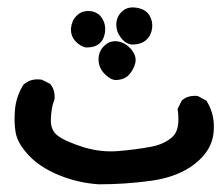

<svg xmlns="http://www.w3.org/2000/svg" viewBox="-20 -309 585 507"><path d="M240.7 177.7Q212.9 175.8 186.5 169.7Q160.2 163.6 135.3 153.3Q110.4 143.1 90.6 130.1Q70.8 117.2 56.2 101.6Q26.9 70.3 21.5 42Q16.6 15.1 19.5 -19Q22.5 -53.7 41 -84L41.5 -85L42 -85.4Q61.5 -103 89.8 -98.6H90.8L91.3 -98.1L110.8 -88.4L112.3 -87.9L112.8 -86.9Q126 -71.3 124 -47.4V-46.4L123.5 -45.4Q115.2 -24.9 114.3 6.3Q113.3 36.1 133.8 50.3Q144.5 58.1 161.6 65.4Q178.7 72.8 201.7 80.1Q247.6 93.8 293.5 89.8Q339.8 85.9 378.4 78.6Q415 71.8 436.5 51.3Q456.5 32.2 449.2 -19.5V-21.5L449.7 -22.9L459.5 -42.5L460 -43.9L460.9 -44.4Q476.6 -57.6 500.5 -55.7H502L502.9 -55.2L524.4 -43.5L525.9 -42.5L526.4 -41Q548.8 -4.4 543.9 42Q541.5 65.4 529.1 85.9Q516.6 106.4 494.6 123.5Q451.7 157.7 381.3 168Q346.7 172.9 311.5 175.3Q276.4 177.7 241.2 177.7ZM285.6 -97.7Q277.3 -98.1 269.8 -102.8Q262.2 -107.4 254.9 -115.2Q240.2 -131.3 240.2 -152.3Q240.2 -162.6 243.9 -171.6Q247.6 -180.7 254.9 -187.5Q269.5 -202.6 290.5 -199.7Q310.5 -196.8 325.7 -179.7Q341.3 -161.6 337.4 -143.1Q335.4 -134.8 331.5 -127.2Q327.6 -119.6 321.8 -112.8Q309.6 -98.6 286.6 -97.7H286.1ZM208 -183.6Q200.2 -184.6 192.9 -189Q185.5 -193.4 179.2 -200.2Q166 -214.8 167.5 -234.9Q168.5 -244.6 172.1 -252.9Q175.8 -261.2 182.6 -267.6Q195.8 -281.2 217.3 -279.8Q224.1 -279.3 230.2 -276.9Q236.3 -274.4 241.2 -270.5Q246.1 -266.6 249.5 -260.7Q259.8 -244.6 257.3 -224.1Q256.8 -221.2 256.1 -218Q255.4 -214.8 254.4 -212.2Q253.4 -209.5 252.2 -206.8Q251 -204.1 249.5 -201.9Q248 -199.7 246.1 -197.5Q244.1 -195.3 242.2 -193.8Q235.8 -188.5 227.5 -186Q219.2 -183.6 209 -183.6H208.5ZM327.1 -191.4Q321.8 -192.4 316.9 -194.6Q312 -196.8 307.6 -200.4Q303.2 -204.1 299.3 -209.5Q287.1 -224.6 287.1 -244.1Q287.1 -264.2 301.8 -278.3Q316.4 -292.5 340.8 -288.6Q364.7 -284.7 374.5 -268.6Q383.8 -253.4 381.8 -234.9Q379.4 -215.8 366.2 -203.6Q353 -191.4 328.1 -191.4H327.6Z"/></svg>

Font: NaikaiFont
Style: SemiBold
Weight: 600
Version: Version 1.89